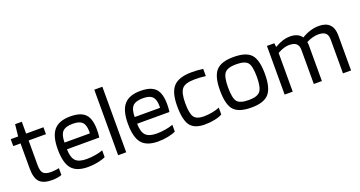

<svg xmlns="http://www.w3.org/2000/svg" viewBox="-40 -1244 3434 1831"><g transform="rotate(-20 1677.5 -328.5)"><path d="M356 -77V-8Q340 -1 312.5 3.5Q285 8 260 8Q170 8 131.5 -32Q93 -72 93 -170V-424H19V-494H94L107 -614H175V-494H351V-424H175V-173Q175 -112 197.5 -90Q220 -68 277 -68Q295 -68 318.5 -71Q342 -74 356 -77Z M802 -96V-27Q776 -13 725.5 -2.5Q675 8 623 8Q507 8 457 -52Q407 -112 407 -250Q407 -383 459 -443.5Q511 -504 625 -504Q731 -504 777 -456.5Q823 -409 823 -298Q823 -278 822 -261Q821 -244 818 -220H490Q491 -138 523.5 -103Q556 -68 636 -68Q679 -68 726 -76Q773 -84 802 -96ZM748 -309Q747 -375 719 -402.5Q691 -430 625 -430Q551 -430 520.5 -398.5Q490 -367 490 -288H747Q747 -290 747.5 -297.5Q748 -305 748 -309Z M1011 -665V0H929V-665Z M1514 -96V-27Q1488 -13 1437.5 -2.5Q1387 8 1335 8Q1219 8 1169 -52Q1119 -112 1119 -250Q1119 -383 1171 -443.5Q1223 -504 1337 -504Q1443 -504 1489 -456.5Q1535 -409 1535 -298Q1535 -278 1534 -261Q1533 -244 1530 -220H1202Q1203 -138 1235.5 -103Q1268 -68 1348 -68Q1391 -68 1438 -76Q1485 -84 1514 -96ZM1460 -309Q1459 -375 1431 -402.5Q1403 -430 1337 -430Q1263 -430 1232.5 -398.5Q1202 -367 1202 -288H1459Q1459 -290 1459.5 -297.5Q1460 -305 1460 -309Z M1986 -98V-29Q1961 -13 1911.5 -2.5Q1862 8 1808 8Q1703 8 1660.5 -49Q1618 -106 1618 -248Q1618 -387 1673 -445.5Q1728 -504 1860 -504Q1889 -504 1912.5 -502.5Q1936 -501 1973 -496V-423Q1936 -428 1912.5 -429Q1889 -430 1860 -430Q1766 -430 1733 -391.5Q1700 -353 1700 -248Q1700 -143 1726 -105.5Q1752 -68 1826 -68Q1867 -68 1911 -76.5Q1955 -85 1986 -98Z M2510 -248Q2510 -108 2458.5 -50Q2407 8 2282 8Q2153 8 2103 -48Q2053 -104 2053 -248Q2053 -389 2104.5 -446.5Q2156 -504 2282 -504Q2411 -504 2460.5 -448Q2510 -392 2510 -248ZM2135 -249Q2135 -139 2164 -103.5Q2193 -68 2282 -68Q2368 -68 2398 -105.5Q2428 -143 2428 -249Q2428 -359 2399.5 -394.5Q2371 -430 2282 -430Q2195 -430 2165 -393Q2135 -356 2135 -249Z M2701 0H2619V-494H2694L2698 -456H2701Q2745 -481 2781 -492.5Q2817 -504 2853 -504Q2895 -504 2925 -491Q2955 -478 2972 -452H2975Q3015 -477 3059.5 -490.5Q3104 -504 3149 -504Q3220 -504 3256.5 -466.5Q3293 -429 3293 -356V0H3211V-346Q3211 -389 3188 -409.5Q3165 -430 3115 -430Q3087 -430 3056 -421.5Q3025 -413 2994 -397Q2996 -387 2996.5 -377Q2997 -367 2997 -356V0H2915V-346Q2915 -389 2892 -409.5Q2869 -430 2819 -430Q2794 -430 2766 -421.5Q2738 -413 2701 -393Z"/></g></svg>

Font: Blinker
Style: Regular
Weight: 400
Designer: Juergen Huber
Foundry: supertype
Version: Version 1.017;hotconv 1.0.117;makeotfexe 2.5.65602